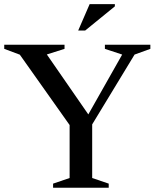

<svg xmlns="http://www.w3.org/2000/svg" viewBox="-28 -886 733 906"><path d="M65.5 -628 -8 -655.5V-675H276.5V-655.5L193 -629L406.5 -320.5L374.5 -321L548.5 -628.5L467 -655.5V-675H681.5V-655.5L607 -628.5L407 -299V-46L485 -19.5V0H222.5V-19.5L300.5 -46V-296ZM341 -742 395 -866.5H514V-856L374 -742Z"/></svg>

Font: Newsreader 24pt Medium
Style: Regular
Weight: 500
Designer: Hugues Gentile
Foundry: Production Type
Version: Version 1.003